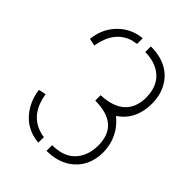

<svg xmlns="http://www.w3.org/2000/svg" viewBox="-199 -787 894 894"><g transform="rotate(45 248.5 -340.0)"><path d="M265.6 3.9V-33.2Q367.2 -33.2 403.3 -109.4Q418.9 -141.6 418.9 -183.6Q418.9 -312.5 282.2 -321.3Q271.5 -322.3 260.7 -322.3V-357.4Q415 -364.3 418.9 -496.1Q418.9 -599.6 335.9 -633.8Q304.7 -646.5 265.6 -646.5V-683.6Q383.8 -683.6 433.6 -597.7Q458 -553.7 458 -499Q458 -394.5 382.8 -341.8Q380.9 -340.8 379.9 -339.8Q455.1 -278.3 458 -180.7Q458 -80.1 384.8 -29.3Q335.9 3.9 265.6 3.9ZM40 -171.9 76.2 -179.7Q93.8 -69.3 179.7 -40Q198.2 -33.2 211.9 -33.2V3.9Q116.2 -3.9 67.4 -87.9Q44.9 -127.9 40 -171.9ZM40 -507.8Q48.8 -592.8 112.3 -644.5Q156.2 -678.7 211.9 -683.6V-646.5Q211.9 -646.5 182.6 -640.6Q98.6 -614.3 78.1 -509.8Q77.1 -504.9 76.2 -500Z"/></g></svg>

Font: Post No Bills Jaffna Light
Style: Regular
Weight: 300
Designer: Kosala Senevirathne, Siva Puranthara, Lasantha Premarathna, Tharique Azeez
Foundry: Mooniak
Version: Version 1.220 ; ttfautohint (v1.6)